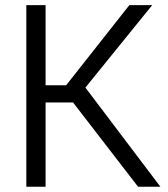

<svg xmlns="http://www.w3.org/2000/svg" viewBox="-20 -710 638 730"><path d="M80.1 -690.4H153.3V-385.7H231.4L471.7 -690.4H558.6L304.7 -377L589.8 0H504.9L257.8 -320.3H153.3V0H80.1Z"/></svg>

Font: Dinish
Style: Regular
Weight: 400
Designer: Bert Driehuis
Foundry: Playbeing
Version: Version 3.006; git-39231f3c-release